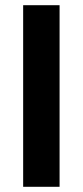

<svg xmlns="http://www.w3.org/2000/svg" viewBox="-20 -718 318 738"><path d="M69 -698H209V0H69Z"/></svg>

Font: Poppins SemiBold
Style: Regular
Weight: 600
Designer: Ninad Kale (Devanagari), Jonny Pinhorn (Latin)
Foundry: Indian Type Foundry
Version: Version 3.002 2017